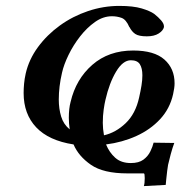

<svg xmlns="http://www.w3.org/2000/svg" viewBox="-20 -472 611 650"><path d="M423 80Q450 80 465.5 68.5Q481 57 489 40.5Q497 24 500 11L570 12Q564 28 558 50Q552 72 549 86Q548 93 546 106.5Q544 120 543 133.5Q542 147 541 154L467 158Q470 149 470 131Q470 115 467 115H411Q330 115 288 86Q246 57 229 17Q145 4 102.5 -41Q60 -86 60 -157Q60 -172 61.5 -188.5Q63 -205 67 -223Q78 -271 108.5 -312.5Q139 -354 182.5 -385.5Q226 -417 278 -434.5Q330 -452 384 -452Q431 -452 459.5 -443.5Q488 -435 502 -425Q516 -414 525.5 -403Q535 -392 535 -383V-380Q532 -368 517 -358.5Q502 -349 477 -349Q450 -349 438 -357Q426 -365 418 -381V-380Q407 -406 391.5 -411.5Q376 -417 359 -417Q329 -417 301.5 -397.5Q274 -378 251 -348.5Q228 -319 212 -286Q196 -253 190 -226Q179 -179 179 -135Q179 -104 187 -77.5Q195 -51 216 -34Q213 -55 213 -73Q213 -105 219 -127Q237 -204 292.5 -252.5Q348 -301 431 -301Q502 -301 536.5 -270.5Q571 -240 571 -190Q571 -175 566 -153Q555 -104 522 -68.5Q489 -33 441.5 -11.5Q394 10 339 17Q350 44 370 62Q390 80 423 80ZM337 -134Q334 -122 331 -101Q328 -80 328 -56Q328 -46 329 -35.5Q330 -25 332 -14Q372 -23 405.5 -55Q439 -87 451 -142Q456 -164 459 -182.5Q462 -201 462 -217Q462 -241 453.5 -254.5Q445 -268 423 -268Q396 -268 373 -229.5Q350 -191 337 -134Z"/></svg>

Font: Libertinus Serif Semibold Italic
Style: Regular
Weight: 600
Italic angle: -11.5°
Designer: Philipp H. Poll, Khaled Hosny
Foundry: Caleb Maclennan
Version: Version 7.051;RELEASE